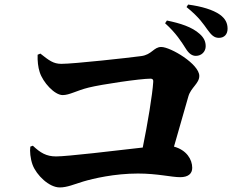

<svg xmlns="http://www.w3.org/2000/svg" viewBox="-20 -857 1040 842"><path d="M794 -645C808 -622 822 -612 839 -612C864 -612 882 -631 882 -654C882 -673 876 -690 856 -708C822 -739 770 -755 712 -767L704 -755C753 -711 776 -673 794 -645ZM889 -728C907 -703 919 -691 940 -691C964 -691 978 -707 978 -731C978 -755 969 -775 944 -793C914 -814 865 -829 805 -837L798 -826C854 -781 873 -750 889 -728ZM113 -214C110 -195 113 -161 123 -134C140 -89 195 -35 242 -35C275 -35 305 -49 345 -61C389 -74 482 -96 585 -96C671 -96 731 -80 770 -80C805 -80 823 -95 823 -121C823 -158 798 -199 743 -214L806 -434C817 -473 854 -491 854 -524C854 -576 728 -651 687 -651C654 -651 646 -617 599 -611C548 -604 304 -577 249 -577C214 -577 195 -592 157 -622L145 -617C144 -590 147 -562 154 -541C168 -496 219 -440 255 -440C285 -440 316 -460 369 -473C425 -487 595 -512 640 -512C649 -512 653 -508 652 -498C649 -445 627 -312 606 -210C484 -196 275 -171 226 -171C183 -171 157 -187 124 -218Z"/></svg>

Font: Noto Serif SC Black
Style: Regular
Weight: 900
Designer: Ryoko NISHIZUKA 西塚涼子 (kana & ideographs); Frank Grießhammer (Latin, Greek & Cyrillic); Wenlong ZHANG 张文龙 (bopomofo); San
Foundry: Adobe
Version: Version 2.001;hotconv 1.1.0;makeotfexe 2.6.0